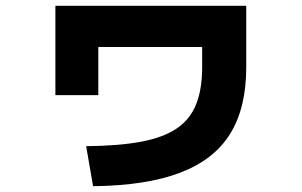

<svg xmlns="http://www.w3.org/2000/svg" viewBox="-20 -599 1040 662"><path d="M277 -95Q390 -96 467 -110.5Q544 -125 590 -156.5Q636 -188 656.5 -240Q677 -292 677 -367V-437H319V-271H171V-579H829V-367Q829 -227 773.5 -137.5Q718 -48 601 -3.5Q484 41 301 43Z"/></svg>

Font: M PLUS 1 ExtraBold
Style: Regular
Weight: 800
Designer: Coji Morishita
Foundry: UNDERFOREST DESIGN
Version: Version 1.001